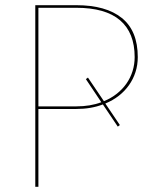

<svg xmlns="http://www.w3.org/2000/svg" viewBox="-20 -720 599 740"><path d="M380.5 -330Q408.5 -341.5 430.5 -359Q452.5 -376.5 467.8 -398.5Q483 -420.5 491 -446.2Q499 -472 499 -500Q499 -593.5 442.8 -641.8Q386.5 -690 274 -690H128V-310H274Q328 -310 370.5 -326L311 -415L319 -421ZM274 -700Q388.5 -700 449.8 -650.5Q511 -601 511 -500Q511 -469.5 502.2 -442.2Q493.5 -415 477.2 -392Q461 -369 438 -351Q415 -333 386 -321L442 -238L434 -232L376.5 -317.5Q331 -300 274 -300H128V0H116V-700Z"/></svg>

Font: Lato 2
Style: Regular
Weight: 100
Designer: Lukasz Dziedzic with Adam Twardoch and Botio Nikoltchev
Foundry: tyPoland Lukasz Dziedzic
Version: Version 2.015; 2015-08-06; http://www.latofonts.com/